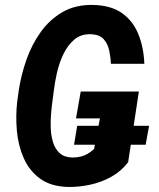

<svg xmlns="http://www.w3.org/2000/svg" viewBox="-20 -741 637 771"><path d="M578.6 -235.8 564.9 -159.7H277.3L290 -235.8ZM537.6 -373.5 494.6 -89.8Q467.3 -53.7 427.7 -31.5Q388.2 -9.3 343 0.5Q297.9 10.3 254.4 9.8Q184.6 8.3 140.9 -23.7Q97.2 -55.7 75 -106.7Q52.7 -157.7 47.6 -217.5Q42.5 -277.3 49.3 -334L55.2 -377Q64 -437 85.2 -498.5Q106.4 -560.1 142.6 -611.1Q178.7 -662.1 231 -692.4Q283.2 -722.7 354.5 -721.2Q426.8 -719.2 470.5 -688Q514.2 -656.7 535.6 -603.8Q557.1 -550.8 559.6 -484.9H425.3Q424.3 -511.7 418.5 -538.6Q412.6 -565.4 396.5 -583.5Q380.4 -601.6 347.7 -603.5Q305.7 -605.5 278.6 -582.3Q251.5 -559.1 234.4 -523.2Q217.3 -487.3 208.5 -447.8Q199.7 -408.2 196.3 -377.9L190.4 -333.5Q187.5 -312.5 185.1 -283.9Q182.6 -255.4 183.8 -225.1Q185.1 -194.8 193.4 -168.5Q201.7 -142.1 220 -125.7Q238.3 -109.4 270 -108.4Q288.1 -108.4 303.5 -112.1Q318.8 -115.7 332.3 -123.5Q345.7 -131.3 357.9 -143.1L381.3 -265.6H285.2L304.2 -373.5Z"/></svg>

Font: Roboto Condensed
Style: Bold Italic
Weight: 700
Italic angle: -12°
Designer: Christian Robertson
Foundry: Google
Version: Version 3.0